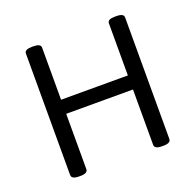

<svg xmlns="http://www.w3.org/2000/svg" viewBox="-100 -636 755 741"><g transform="rotate(-20 277.5 -265.0)"><path d="M103.8 1.6Q72.9 1.6 72.9 -15.5V-514.5Q72.9 -530.7 103.8 -530.7H109.4Q139.5 -530.7 139.5 -514.5V-300.4H413.8V-514.5Q413.8 -530.7 443.9 -530.7H450.7Q480.4 -530.7 480.4 -514.5V-15.5Q480.4 1.6 450.7 1.6H443.9Q413.8 1.6 413.8 -15.5V-242.6H139.5V-15.5Q139.5 1.6 109.4 1.6Z"/></g></svg>

Font: Jaldi
Style: Regular
Weight: 400
Designer: Pablo Cosgaya and Nicolas Silva
Foundry: Omnibus-Type
Version: Version 1.001;PS 001.001;hotconv 1.0.70;makeotf.lib2.5.58329